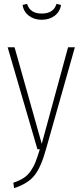

<svg xmlns="http://www.w3.org/2000/svg" viewBox="-20 -761 422 979"><path d="M95.2 -735.8 118.2 -741.2Q132.8 -691.9 192.9 -691.9Q253.4 -691.9 268.1 -741.2L291 -735.8Q286.1 -701.7 259 -680.9Q231.9 -660.2 192.9 -660.2Q153.8 -660.2 127 -680.9Q100.1 -701.7 95.2 -735.8ZM361.8 -520 213.9 2Q189 91.8 155.5 133.8Q122.1 175.8 51.8 198.2L47.9 170.9Q80.1 159.7 100.8 146.2Q121.6 132.8 136.7 110.6Q151.9 88.4 161.1 64.9Q170.4 41.5 183.1 0H170.9L19 -520H54.2L192.9 -27.8L327.1 -520Z"/></svg>

Font: Fira Sans Compressed UltraLight
Style: Regular
Weight: 200
Width: 1
Designer: Carrois Corporate & Edenspiekermann AG
Foundry: Carrois Corporate GbR & Edenspiekermann AG
Version: Version 4.203;PS 004.203;hotconv 1.0.88;makeotf.lib2.5.64775